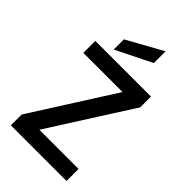

<svg xmlns="http://www.w3.org/2000/svg" viewBox="-279 -1029 1117 1117"><g transform="rotate(45 279.0 -470.5)"><path d="M507.8 -99.1V0H49.8V-88.9L372.1 -596.2H49.8V-694.8H507.8V-606L185.1 -99.1ZM161.1 -734.9V-818.8L381.8 -940.9V-844.2Z"/></g></svg>

Font: PoppinsZ Medium
Style: Regular
Weight: 500
Designer: Ninad Kale (Devanagari), Jonny Pinhorn (Latin)
Foundry: Indian Type Foundry
Version: Version 3.002;FEAKit 1.0